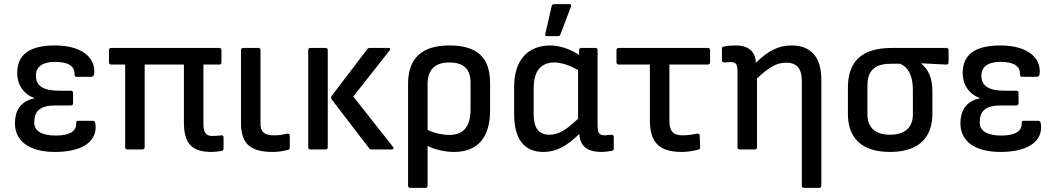

<svg xmlns="http://www.w3.org/2000/svg" viewBox="-20 -720 5080 925"><path d="M245 12C379 12 449 -40 440 -120C439 -133 435 -138 428 -138H356C349 -138 346 -133 347 -123C347 -86 313 -67 249 -67C181 -67 145 -89 145 -129C145 -185 172 -212 248 -212H321C328 -212 332 -216 332 -222V-272C332 -279 328 -283 321 -283H266C188 -283 153 -306 153 -356C153 -400 188 -422 244 -422C308 -422 339 -402 339 -365C339 -355 341 -350 348 -350H421C427 -350 433 -355 434 -367C440 -447 368 -501 245 -501C122 -501 63 -457 63 -368C63 -310 95 -266 145 -248V-246C77 -232 52 -184 52 -126C52 -38 124 12 245 12Z M999 12C1012 12 1033 10 1048 7C1054 5 1057 2 1057 -4V-59C1057 -65 1053 -69 1047 -68C1034 -66 1017 -65 1003 -65C975 -65 960 -78 960 -123V-409H1037C1043 -409 1047 -413 1047 -420V-479C1047 -485 1043 -489 1037 -489H515C509 -489 505 -485 505 -479V-420C505 -413 509 -409 515 -409H583V-10C583 -4 587 0 593 0H666C672 0 677 -4 677 -10V-409H866V-130C866 -29 904 12 999 12Z M1293 12C1318 12 1348 8 1367 2C1374 0 1376 -2 1376 -8V-66C1376 -73 1372 -77 1365 -76C1344 -72 1326 -68 1302 -68C1254 -68 1235 -83 1235 -125V-479C1235 -485 1231 -489 1225 -489H1151C1145 -489 1141 -485 1141 -479V-127C1141 -28 1186 12 1293 12Z M1770 0H1867C1875 0 1879 -5 1873 -13L1682 -255L1857 -477C1863 -484 1860 -489 1852 -489H1762C1757 -489 1752 -488 1750 -484L1578 -258C1574 -253 1574 -247 1578 -241L1758 -6C1761 -2 1765 0 1770 0ZM1475 0H1549C1555 0 1559 -4 1559 -10V-479C1559 -485 1555 -489 1549 -489H1475C1469 -489 1465 -485 1465 -479V-10C1465 -4 1469 0 1475 0Z M1956 185H2030C2036 185 2040 181 2040 175V-17C2074 1 2126 12 2168 12C2281 12 2341 -58 2341 -186V-320C2341 -441 2281 -501 2145 -501C2010 -501 1946 -437 1946 -317V175C1946 181 1950 185 1956 185ZM2040 -315C2040 -388 2079 -419 2145 -419C2213 -419 2247 -388 2247 -321V-196C2247 -111 2215 -70 2144 -70C2113 -70 2073 -78 2040 -94Z M2614 -546H2668C2674 -546 2678 -548 2680 -554L2731 -689C2733 -696 2731 -700 2724 -700H2650C2643 -700 2639 -697 2638 -691L2607 -556C2606 -550 2607 -546 2614 -546ZM2598 12C2661 12 2712 -17 2771 -75C2775 -13 2811 12 2879 12C2892 12 2913 9 2927 7C2934 6 2937 3 2937 -4V-61C2937 -67 2933 -71 2926 -71C2916 -71 2905 -68 2896 -68C2868 -68 2859 -76 2859 -120V-479C2859 -485 2855 -489 2849 -489H2780C2774 -489 2770 -485 2770 -479V-455C2738 -478 2682 -501 2632 -501C2521 -501 2457 -428 2457 -303V-170C2457 -49 2506 12 2598 12ZM2551 -170V-293C2551 -377 2584 -419 2653 -419C2686 -419 2728 -403 2765 -383V-148C2704 -90 2669 -71 2626 -71C2576 -71 2551 -103 2551 -170Z M3265 12C3296 12 3322 6 3344 1C3350 0 3353 -4 3353 -10L3351 -67C3351 -74 3347 -77 3340 -76C3320 -73 3296 -68 3269 -68C3224 -68 3205 -87 3205 -137V-409H3390C3397 -409 3401 -413 3401 -420V-479C3401 -485 3397 -489 3390 -489H2960C2954 -489 2950 -485 2950 -479V-420C2950 -413 2954 -409 2960 -409H3111V-141C3111 -30 3159 12 3265 12Z M3543 0H3616C3622 0 3627 -4 3627 -10V-342C3685 -397 3723 -418 3767 -418C3818 -418 3843 -391 3843 -329V175C3843 181 3847 185 3853 185H3927C3933 185 3937 181 3937 175V-336C3937 -445 3887 -501 3793 -501C3729 -501 3679 -474 3621 -417C3621 -470 3586 -501 3526 -501C3511 -501 3488 -500 3468 -496C3461 -495 3458 -492 3458 -486V-429C3458 -423 3462 -419 3469 -419C3479 -419 3490 -421 3499 -421C3523 -421 3533 -414 3533 -376V-10C3533 -4 3537 0 3543 0Z M4268 12C4407 12 4472 -58 4472 -171V-279C4472 -348 4452 -384 4419 -413V-415L4539 -409C4546 -409 4550 -413 4550 -420V-479C4550 -485 4546 -489 4539 -489H4276C4128 -489 4065 -421 4065 -297V-171C4065 -58 4128 12 4268 12ZM4268 -71C4197 -71 4159 -105 4159 -169V-307C4159 -390 4205 -413 4275 -413H4316C4350 -399 4378 -363 4378 -288V-169C4378 -105 4339 -71 4268 -71Z M4800 12C4934 12 5004 -40 4995 -120C4994 -133 4990 -138 4983 -138H4911C4904 -138 4901 -133 4902 -123C4902 -86 4868 -67 4804 -67C4736 -67 4700 -89 4700 -129C4700 -185 4727 -212 4803 -212H4876C4883 -212 4887 -216 4887 -222V-272C4887 -279 4883 -283 4876 -283H4821C4743 -283 4708 -306 4708 -356C4708 -400 4743 -422 4799 -422C4863 -422 4894 -402 4894 -365C4894 -355 4896 -350 4903 -350H4976C4982 -350 4988 -355 4989 -367C4995 -447 4923 -501 4800 -501C4677 -501 4618 -457 4618 -368C4618 -310 4650 -266 4700 -248V-246C4632 -232 4607 -184 4607 -126C4607 -38 4679 12 4800 12Z"/></svg>

Font: Sofia Sans Cond SemiBold
Style: Regular
Weight: 600
Width: 3
Designer: Botio Nikoltchev, Ani Petrova
Foundry: lettersoup
Version: Version 4.100